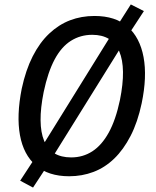

<svg xmlns="http://www.w3.org/2000/svg" viewBox="-20 -786 702 866"><path d="M292 9Q198 9 142 -39.5Q86 -88 70 -176.5Q54 -265 78 -386Q96 -470 127.5 -532Q159 -594 202 -634.5Q245 -675 296 -694.5Q347 -714 406 -714Q501 -714 556 -665.5Q611 -617 627.5 -528.5Q644 -440 619 -320Q601 -235 569 -173Q537 -111 495 -70.5Q453 -30 401.5 -10.5Q350 9 292 9ZM301 -76Q354 -76 396.5 -103.5Q439 -131 470.5 -188Q502 -245 521 -335Q550 -479 518 -554Q486 -629 396 -629Q343 -629 300 -602Q257 -575 226.5 -518Q196 -461 177 -371Q148 -226 179 -151Q210 -76 301 -76ZM129 60 71 29 137 -72 164 -116 481 -627 509 -670 570 -766 629 -736 563 -635 536 -590 218 -79 192 -36Z"/></svg>

Font: Nunito Sans 10pt Condensed SemiBold
Style: Italic
Weight: 600
Width: 3
Italic angle: -9°
Designer: Vernon Adams
Foundry: Vernon Adams
Version: Version 3.101;gftools[0.9.27]